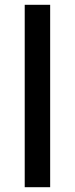

<svg xmlns="http://www.w3.org/2000/svg" viewBox="-20 -780 312 800"><path d="M189 0V-760H83V0Z"/></svg>

Font: Noto Sans Bassa Vah Medium
Style: Regular
Weight: 500
Designer: Monotype Design Team
Foundry: Monotype Imaging Inc.
Version: Version 2.002